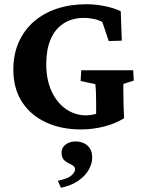

<svg xmlns="http://www.w3.org/2000/svg" viewBox="-20 -602 685 906"><path d="M362.3 8.8Q268.6 8.8 196.3 -24.9Q124 -58.6 83.5 -121.6Q43 -184.6 43 -273.4Q43 -345.7 68.4 -402.8Q93.8 -460 139.6 -500Q185.5 -540 248.5 -561Q311.5 -582 386.7 -582Q431.6 -582 476.1 -572.8Q520.5 -563.5 549.8 -548.8L554.7 -410.2L493.2 -408.2L462.9 -498Q443.4 -508.8 419.9 -513.2Q396.5 -517.6 377 -517.6Q320.3 -517.6 279.8 -491.2Q239.3 -464.8 218.8 -416Q198.2 -367.2 198.2 -300.8Q198.2 -225.6 223.6 -170.9Q249 -116.2 292 -86.9Q335 -57.6 386.7 -57.6Q401.4 -57.6 420.4 -61.5Q439.5 -65.4 454.1 -74.2L433.6 -21.5V-125Q433.6 -145.5 432.6 -168.9Q431.6 -192.4 429.7 -205.1L360.4 -219.7L363.3 -270.5H608.4L611.3 -221.7L562.5 -206.1Q561.5 -196.3 562 -175.8Q562.5 -155.3 562.5 -132.8Q562.5 -116.2 563.5 -94.7Q564.5 -73.2 565.4 -43.9Q522.5 -17.6 469.2 -4.4Q416 8.8 362.3 8.8ZM267.6 284.2 252.9 251Q299.8 241.2 316.9 226.1Q334 210.9 334 197.3Q334 185.5 324.2 179.2Q314.5 172.9 301.8 167Q289.1 161.1 279.8 150.4Q270.5 139.6 270.5 117.2Q270.5 94.7 289.6 80.1Q308.6 65.4 336.9 65.4Q356.4 65.4 374.5 73.2Q392.6 81.1 403.8 97.7Q415 114.3 415 141.6Q415 169.9 398.9 198.7Q382.8 227.5 350.1 250.5Q317.4 273.4 267.6 284.2Z"/></svg>

Font: Crimson Pro ExtraLight
Style: Bold
Weight: 700
Version: Version 1.002